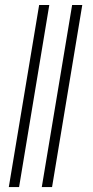

<svg xmlns="http://www.w3.org/2000/svg" viewBox="-20 -756 374 776"><path d="M179.2 -735.8 57.1 0H15.6L138.2 -735.8ZM312.5 -735.8 190.4 0H148.9L271.5 -735.8Z"/></svg>

Font: Inter ExtraLight
Style: Italic
Weight: 250
Italic angle: -9.3988°
Designer: Rasmus Andersson
Foundry: rsms
Version: Version 4.001;git-66647c0bb